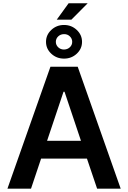

<svg xmlns="http://www.w3.org/2000/svg" viewBox="-20 -1125 764 1145"><path d="M318.4 -1007.8 389.2 -1105.5H502.9L405.8 -1007.8ZM437.7 -804.7Q406.2 -775.4 361.8 -775.4Q317.4 -775.4 285.9 -804.7Q254.4 -834 254.4 -875.5Q254.4 -917 285.9 -946.5Q317.4 -976.1 361.8 -976.1Q406.2 -976.1 437.7 -946.5Q469.2 -917 469.2 -875.5Q469.2 -834 437.7 -804.7ZM361.8 -829.6Q382.8 -830.1 396.7 -843.3Q410.6 -856.4 410.6 -875.5Q410.6 -894.5 396.5 -908.2Q382.3 -921.9 361.8 -921.4Q341.3 -921.4 327.1 -908Q313 -894.5 313 -875.5Q313 -856.4 327.1 -843Q341.3 -829.6 361.8 -829.6ZM165 0H24.4L280.8 -727.1H443.4L699.7 0H559.1L498.5 -179.2H225.1ZM260.7 -285.2H462.9L364.7 -578.1H358.9Z"/></svg>

Font: Interop SemBd
Style: Regular
Weight: 600
Designer: Rasmus Andersson, Google, Jang Haemin
Foundry: jhaemin
Version: Version 1.007